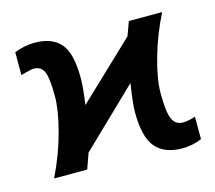

<svg xmlns="http://www.w3.org/2000/svg" viewBox="-89 -687 912 815"><g transform="rotate(-15 367.0 -280.0)"><path d="M37.1 -460V-560.5Q83 -578.1 126 -578.1Q202.1 -578.1 239.7 -535.2Q277.3 -492.2 277.3 -382.8Q277.3 -339.8 266.6 -266.6L514.6 -502L537.1 -563.5H683.6Q639.6 -476.6 613.8 -385.3Q587.9 -293.9 587.9 -232.4Q587.9 -149.4 601.6 -118.7Q615.2 -87.9 648.4 -87.9Q670.9 -87.9 703.1 -98.6V0Q662.1 17.6 617.2 17.6Q540 17.6 501 -27.3Q461.9 -72.3 461.9 -182.6Q461.9 -221.7 475.6 -307.6L227.5 -68.4L203.1 0H57.6Q102.5 -91.8 127 -184.1Q151.4 -276.4 151.4 -335.9Q151.4 -417 138.7 -444.8Q126 -472.7 93.8 -472.7Q83 -472.7 37.1 -460Z"/></g></svg>

Font: Gothic A1
Style: Bold
Weight: 700
Version: Version 2.50